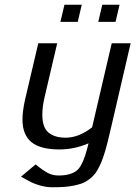

<svg xmlns="http://www.w3.org/2000/svg" viewBox="-20 -623 573 813"><path d="M68.8 0ZM486.3 -530.3ZM413.1 -603H486.3L469.2 -530.3H396ZM252.9 -603H326.2L309.1 -530.3H235.8ZM370.1 -84 453.1 -439.9H533.2L449.2 -78.1Q441.4 -44.9 435.8 -22.2Q430.2 0.5 422.9 24.4Q415.5 48.3 408.9 64Q402.3 79.6 393.3 95.7Q384.3 111.8 374.8 121.3Q365.2 130.9 352.3 140.1Q339.4 149.4 325 154.3Q310.5 159.2 291.5 163.1Q272.5 167 251 168.5Q229.5 169.9 202.1 169.9Q176.3 169.9 151.1 162.8Q126 155.8 110.6 147.9Q95.2 140.1 68.8 125L130.9 73.2Q162.6 99.1 182.9 109.6Q203.1 120.1 228 120.1Q253.4 120.1 271.2 115.2Q289.1 110.4 301.8 101.6Q314.5 92.8 324 75Q333.5 57.1 340.1 37.1Q346.7 17.1 355 -16.1Q294.4 9.8 231.9 9.8Q150.9 9.8 113 -21.2Q75.2 -52.2 75.2 -117.2Q75.2 -151.9 85.9 -200.2L142.1 -439.9H222.2L168.9 -211.9Q159.2 -170.9 159.2 -137.2Q159.2 -83.5 185.3 -61.8Q211.4 -40 257.8 -40Q314 -40 370.1 -84Z"/></svg>

Font: Pfennig
Style: Italic
Weight: 500
Italic angle: -13°
Version: Version 20120410 ; ttfautohint (v0.8)